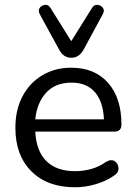

<svg xmlns="http://www.w3.org/2000/svg" viewBox="-20 -782 573 811"><path d="M281 -538Q248 -538 230 -572L148 -722Q140 -738 148 -749Q156 -760 170 -761.5Q184 -763 193 -749L281 -608L369 -749Q378 -763 392 -761.5Q406 -760 414.5 -749Q423 -738 414 -722L333 -572Q314 -538 281 -538ZM297 9Q180 9 112.5 -58.5Q45 -126 45 -242Q45 -318 75 -375Q105 -432 158.5 -464Q212 -496 281 -496Q380 -496 436.5 -432Q493 -368 493 -256Q493 -226 463 -226H129Q133 -144 176 -101.5Q219 -59 297 -59Q331 -59 364.5 -68Q398 -77 429 -99Q451 -111 465.5 -100.5Q480 -90 480.5 -71Q481 -52 460 -39Q428 -17 384.5 -4Q341 9 297 9ZM129 -278H419Q416 -351 381.5 -392Q347 -433 282 -433Q214 -433 175 -390.5Q136 -348 129 -278Z"/></svg>

Font: Chiron GoRound TC N
Style: Regular
Weight: 350
Designer: Ryoko NISHIZUKA 西塚涼子 (kana, bopomofo & ideographs); Paul D. Hunt (Latin, Greek & Cyrillic); Sandoll Communications 산돌커뮤니
Foundry: Adobe
Version: Version 1.000;hotconv 1.1.1;makeotfexe 2.6.0